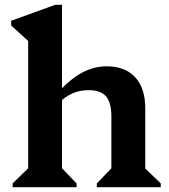

<svg xmlns="http://www.w3.org/2000/svg" viewBox="-20 -785 709 805"><path d="M386 0V-16L462 -95L447 -67V-296Q447 -355 424.5 -381Q402 -407 352 -407Q315 -407 284 -393.5Q253 -380 225 -352V-412H237Q328 -507 427 -507Q505 -507 547 -461Q589 -415 589 -331V-66L573 -94L654 -16V0ZM33 0V-16L114 -95L98 -67V-648L141 -574L27 -678V-698L212 -765H240V-66L225 -95L301 -16V0Z"/></svg>

Font: Platypi Light SemiBold
Style: Regular
Weight: 600
Version: Version 1.200